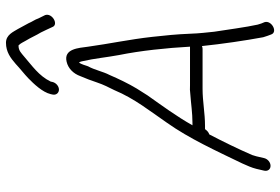

<svg xmlns="http://www.w3.org/2000/svg" viewBox="-164 -720 916 627"><g transform="rotate(-90 293.5 -406.0)"><path d="M339.8 -692 341.1 -698C359.7 -736.6 393.5 -759.1 423.2 -785C434.6 -794.2 442.1 -803 458.4 -803C459.1 -803 459.6 -802.7 460.2 -802C467 -795.2 469.8 -787.1 474.8 -779C484.1 -764.2 492.3 -744.7 501.5 -730C508 -717.5 513 -705.3 519 -693C526.6 -670.6 566.1 -693 558.3 -716C554.6 -723.6 551.5 -730 547.4 -738C543.7 -749.5 536.2 -758.8 531.8 -770C526.5 -780.1 518.3 -794.5 512.8 -805C503.6 -819.8 493.9 -844 467.9 -844C438 -844 418 -829 398.5 -812C384.1 -798.3 364.8 -783.6 351.4 -770.5C334.3 -753.8 306.4 -725 300.1 -698L298.8 -692C296.1 -680.6 303.8 -671 314.9 -671C326 -671 337.1 -680.6 339.8 -692ZM91.2 -1 97 -26C97.8 -29.3 99.2 -34 101.2 -40C120.3 -84.3 146.6 -138.1 168.6 -180C176.4 -182.7 181 -187.4 185.8 -194H196.8C238.1 -194 276 -202 317.6 -202H447.6C451 -202 454.1 -202.7 457.1 -204C463.7 -139.4 475 -62.8 485.9 -4C489 7.6 491.8 12.9 494.9 22C502.8 45 542.8 22.9 535 0C531.8 -7.4 529.7 -12.2 527.1 -22C518.9 -58.6 510.5 -121.8 503.9 -164L500.2 -200C498.9 -212 498 -226.7 497.3 -244C495.7 -285.6 491.9 -323.5 487.1 -366.5C478.8 -440.7 464.6 -506.2 455 -576C450.8 -606.4 448.6 -656 406.1 -646C384.4 -641.1 367.1 -624.3 358.8 -601C350.8 -581.8 344.7 -566.8 338.3 -547C330.3 -523.5 324.3 -513.2 313.1 -490C285.4 -423.7 244.3 -373.3 206.4 -318C155.4 -246 115 -158 73.6 -72C67.1 -57.4 59.5 -41 56 -26L50.2 -1C47.5 10.7 54.4 20 65.9 20C77.4 20 88.5 10.7 91.2 -1ZM198.3 -235C228.2 -288 262.7 -334.5 296.2 -382L318.3 -417C334.3 -443.5 350.3 -476.9 362.8 -506C373.8 -526.8 379.1 -555 391 -576C393.8 -584 397.8 -598.4 402.7 -605H403.7C405.7 -602.3 407.1 -598.3 407.9 -593C416.5 -555.8 420.4 -514.2 427.7 -475C441.8 -405.6 450.9 -319.8 455.1 -243H329.1C319.3 -243.7 309.5 -243.3 299.9 -242C268.7 -239.8 239 -235 206.3 -235Z"/></g></svg>

Font: HoneyBee
Style: SeLitIt
Weight: 300
Foundry: Cannot Into Space Fonts
Version: Version 0.89